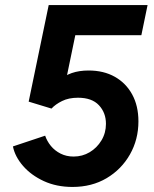

<svg xmlns="http://www.w3.org/2000/svg" viewBox="-20 -740 615 768"><path d="M270 7.8Q206.1 7.8 155.3 -15.6Q104.5 -39.1 72.3 -76.2Q40 -113.3 31.7 -154.3L160.6 -197.3Q168 -175.3 183.6 -156.2Q199.2 -137.2 222.4 -125.5Q245.6 -113.8 274.4 -113.8Q309.6 -113.8 338.6 -131.1Q367.7 -148.4 385.7 -178.2Q403.8 -208 403.8 -244.6Q403.8 -289.1 375.7 -319.1Q347.7 -349.1 292 -349.1Q254.9 -349.1 228.3 -335.9Q201.7 -322.8 186 -305.7L94.7 -333.5L174.8 -719.7H570.3L545.4 -599.1H281.2L234.4 -373L219.2 -419.4Q237.8 -437.5 267.1 -447.8Q296.4 -458 334.5 -458Q394.5 -458 439.2 -432.9Q483.9 -407.7 508.8 -362.1Q533.7 -316.4 533.7 -254.4Q533.7 -182.1 499.8 -122.3Q465.8 -62.5 406.5 -27.3Q347.2 7.8 270 7.8Z"/></svg>

Font: Reddit Sans
Style: Bold Italic
Weight: 700
Italic angle: -11.25°
Designer: Stephen Hutchings
Version: Version 1.013